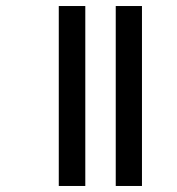

<svg xmlns="http://www.w3.org/2000/svg" viewBox="-20 -617 588 637"><path d="M364 0H451V-597H364ZM175 0H263V-597H175Z"/></svg>

Font: Noto Sans Gujarati ExtraCondensed Medium
Style: Regular
Weight: 500
Width: 2
Designer: Jelle Bosma - Monotype Design Team, Universal Thirst
Foundry: Monotype Imaging Inc.
Version: Version 2.106